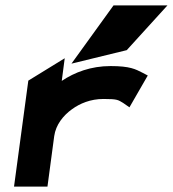

<svg xmlns="http://www.w3.org/2000/svg" viewBox="-20 -692 641 712"><path d="M450 -506 601 -672H401L245 -456ZM507 -423C483 -435 463 -447 390 -447C317 -447 257 -424 209 -392L220 -476L85 -393L32 0H156L181 -187C187 -230 215 -264 247 -287C276 -308 315 -325 364 -325C418 -325 418 -321 437 -310L460 -294L528 -412Z"/></svg>

Font: Charger
Style: HemiRT
Weight: 900
Designer: Jasper
Foundry: Cannot Into Space Fonts
Version: Version 0.99